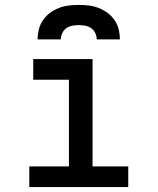

<svg xmlns="http://www.w3.org/2000/svg" viewBox="-20 -760 640 780"><path d="M99 0V-84H260V-436H115V-520H356V-84H501V0ZM133 -600Q133 -621 138 -641Q143 -661 154.5 -678Q166 -695 183 -707.5Q200 -720 219 -727.5Q238 -735 258.5 -737.5Q279 -740 300 -740Q321 -740 341.5 -737.5Q362 -735 381 -727.5Q400 -720 417 -707.5Q434 -695 445.5 -678Q457 -661 462 -641Q467 -621 467 -600H373Q373 -613 367 -625.5Q361 -638 350.5 -645.5Q340 -653 326.5 -655.5Q313 -658 300 -658Q287 -658 273.5 -655.5Q260 -653 249.5 -645.5Q239 -638 233 -625.5Q227 -613 227 -600Z"/></svg>

Font: Iosevka Custom Medium Extended
Style: Regular
Weight: 500
Width: 7
Monospace: yes
Designer: Belleve Invis
Foundry: Belleve Invis
Version: Version 11.2.4; ttfautohint (v1.8.4)